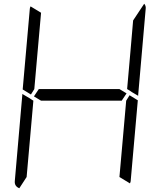

<svg xmlns="http://www.w3.org/2000/svg" viewBox="-20 -1006 856 1024"><path d="M181 -735 163 -531 145 -502 101 -529 139 -959Q139 -964 143 -972L199 -938ZM671 -498 715 -471 677 -41Q677 -36 673 -28L617 -62L635 -265L653 -469ZM757 -959 717 -500V-495L683 -515L673 -522L658 -531L676 -735L690 -897L749 -986Q759 -975 757 -959ZM629 -469H405H199L161 -492L187 -531H411H617L655 -508ZM83 -2Q56 -13 59 -41L99 -500V-505L138 -482L150 -474L158 -469L140 -265L122 -62Z"/></svg>

Font: DSEG7 Modern
Style: Light Italic
Weight: 300
Italic angle: -5°
Designer: Keshikan(Twitter:@keshinomi_88pro)
Version: Version 0.46